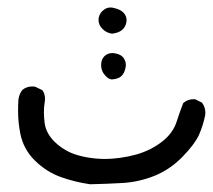

<svg xmlns="http://www.w3.org/2000/svg" viewBox="-20 -322 563 508"><path d="M27.8 -30.3Q27.8 2 33.7 31.2Q42 73.2 72.5 103Q103 132.8 140.4 146.2Q177.7 159.7 218.3 165.5Q262.7 164.6 304.7 162.1Q346.7 159.7 387.7 143.6Q429.2 127 461.7 94Q494.1 61 505.9 36.1Q517.1 11.2 522.9 -17.1Q523.4 -20 523.4 -24.7Q523.4 -29.3 521.5 -36.4Q519.5 -43.5 514.6 -50.3L497.1 -59.1Q494.6 -59.6 492.7 -59.6Q476.6 -59.6 464.8 -49.3Q455.1 -24.4 446.8 1.5Q437.5 28.8 413.1 49.3Q381.8 75.2 340.3 86.9Q318.8 92.8 297.1 95.7Q275.4 98.6 258.8 98.6Q233.4 98.6 208.5 94Q183.6 89.4 165 81.1Q142.1 70.3 124.5 53.2Q101.6 30.3 98.1 3.4Q96.2 -11.2 96.2 -24.9Q96.2 -38.6 97.7 -47.4Q99.1 -56.2 99.1 -60.8Q99.1 -65.4 98.1 -69.3Q96.7 -77.6 91.8 -83.5L73.7 -92.3Q69.3 -93.3 65.4 -93.3Q50.3 -93.3 39.1 -84Q30.8 -73.2 28.8 -59.1Q27.8 -44.4 27.8 -30.3ZM313 -149.9Q313 -158.7 308.1 -167Q301.8 -177.7 285.2 -180.7Q280.8 -181.6 277.1 -181.6Q273.4 -181.6 270 -180.7Q262.2 -179.2 255.9 -172.9Q247.6 -164.6 247.6 -149.9Q247.6 -132.8 260.3 -120.1Q267.6 -112.8 275.4 -111.8Q293 -112.8 301.3 -120.8Q309.6 -128.9 312 -142.6Q313 -146 313 -149.9ZM314.9 -269Q314.9 -280.3 306.4 -288.8Q297.9 -297.4 281.7 -300.8Q276.9 -302.2 272.5 -302.2Q261.7 -302.2 253.4 -294.9L250.5 -292.5Q240.7 -282.7 240.7 -269Q240.7 -255.9 251.2 -245.4Q261.7 -234.9 276.4 -232.9Q310.1 -236.8 314.5 -263.7Q314.9 -266.6 314.9 -269Z"/></svg>

Font: Bakudai
Style: Light
Weight: 300
Version: Version 1.48